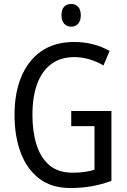

<svg xmlns="http://www.w3.org/2000/svg" viewBox="-20 -935 640 965"><path d="M338 -377H540V-26Q492 -8 441 1Q390 10 334 10Q239 10 177 -37.5Q115 -85 84 -168Q53 -251 53 -358Q53 -467 87 -549Q121 -631 187.5 -677.5Q254 -724 353 -724Q403 -724 447.5 -712.5Q492 -701 531 -679L500 -606Q466 -626 429 -637Q392 -648 353 -648Q286 -648 239 -614Q192 -580 167.5 -515Q143 -450 143 -357Q143 -274 163.5 -208Q184 -142 228.5 -104.5Q273 -67 345 -67Q379 -67 406 -71Q433 -75 455 -82V-301H338ZM338 -915Q360 -915 373 -900.5Q386 -886 386 -858Q386 -831 373 -816Q360 -801 338 -801Q316 -801 302.5 -816Q289 -831 289 -858Q289 -887 302 -901Q315 -915 338 -915Z"/></svg>

Font: Noto Sans Thai Condensed
Style: Regular
Weight: 400
Width: 3
Designer: Monotype Design Team
Foundry: Monotype Imaging Inc.
Version: Version 2.002